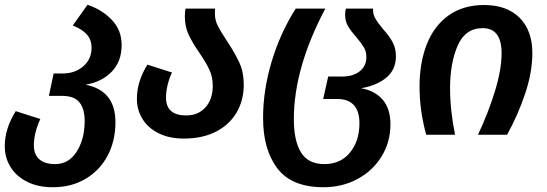

<svg xmlns="http://www.w3.org/2000/svg" viewBox="-29 -565 2293 805"><path d="M455 -53Q455 26 422 88Q389 150 329.5 185Q270 220 193 220H192Q130 220 84.5 197Q39 174 15 135Q-9 96 -9 48Q-9 -26 37 -99L140 -66Q113 -7 113 44Q113 82 135.5 102.5Q158 123 202 123Q260 123 293 70Q326 17 326 -57Q326 -109 304 -136Q282 -163 232 -163H176L196 -257H235Q285 -257 320 -287Q355 -317 355 -365Q355 -397 336 -419.5Q317 -442 276 -458L338 -545Q400 -524 440.5 -481Q481 -438 481 -376Q481 -307 439 -264Q397 -221 330 -210Q455 -185 455 -53Z M922 -394Q956 -343 974.5 -302.5Q993 -262 993 -210Q993 -144 962.5 -92.5Q932 -41 875.5 -12.5Q819 16 742 16Q681 16 636.5 -6Q592 -28 568.5 -66Q545 -104 545 -151Q545 -223 589 -294L692 -261Q681 -238 674 -210Q667 -182 667 -156Q667 -81 752 -81Q802 -81 832.5 -115Q863 -149 863 -205Q863 -243 848.5 -273.5Q834 -304 806 -345Q777 -387 761.5 -420.5Q746 -454 746 -496Q746 -516 749 -529H873Q872 -523 872 -508Q872 -481 884 -457Q896 -433 922 -394Z M1074 -70Q1074 -187 1110 -307Q1146 -427 1211 -529H1335Q1203 -280 1203 -65Q1203 25 1233 74Q1263 123 1331 123Q1399 123 1438.5 74.5Q1478 26 1478 -48Q1478 -150 1384 -150H1326L1347 -244H1404Q1451 -244 1479 -266Q1507 -288 1507 -326Q1507 -349 1497 -366Q1487 -383 1465 -409Q1442 -435 1430 -455.5Q1418 -476 1418 -504Q1418 -516 1421 -529H1535Q1534 -506 1545 -487Q1556 -468 1578 -442Q1604 -413 1617.5 -387.5Q1631 -362 1631 -329Q1631 -274 1592 -240.5Q1553 -207 1485 -195Q1543 -185 1575.5 -147Q1608 -109 1608 -44Q1608 31 1570.5 91.5Q1533 152 1469 186Q1405 220 1327 220Q1194 220 1134 141Q1074 62 1074 -70Z M2203 -342Q2203 -263 2173 -173Q2143 -83 2097 0H1975Q2018 -91 2046 -182Q2074 -273 2074 -342Q2074 -447 1995 -447Q1922 -447 1890 -374Q1858 -301 1858 -196Q1858 -102 1879 0H1758Q1730 -101 1730 -202Q1730 -302 1760.5 -379.5Q1791 -457 1852 -500.5Q1913 -544 2001 -544Q2096 -544 2149.5 -490.5Q2203 -437 2203 -342Z"/></svg>

Font: FiraGO Medium
Style: Italic
Weight: 500
Italic angle: -8°
Designer: bBox Type GmbH
Foundry: bBox Type GmbH
Version: Version 1.001